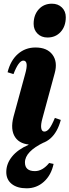

<svg xmlns="http://www.w3.org/2000/svg" viewBox="-20 -768 376 1039"><path d="M155 15Q89 15 62 -25.5Q35 -66 53 -136L116 -367Q137 -440 106 -440Q81 -440 53 -367L21 -377Q37 -441 77 -476Q117 -511 172 -511Q235 -511 264 -472Q293 -433 276 -372L210 -129Q200 -94 203 -75Q206 -56 220 -56Q234 -56 247 -72.5Q260 -89 277 -130L309 -119Q273 15 155 15ZM237 -565Q204 -565 183 -586Q162 -607 162 -639Q162 -687 189.5 -717.5Q217 -748 261 -748Q294 -748 315 -727.5Q336 -707 336 -675Q336 -626 308.5 -595.5Q281 -565 237 -565ZM124 251Q73 251 43.5 227.5Q14 204 14 163Q14 118 45 79.5Q76 41 134 16V-20H219V2Q115 52 115 111Q115 158 169 158Q210 158 246 114L270 119Q257 180 217.5 215.5Q178 251 124 251Z"/></svg>

Font: Platypi
Style: Bold Italic
Weight: 700
Italic angle: -13°
Designer: David Sargent
Foundry: Bolt Cutter Type
Version: Version 1.200; ttfautohint (v1.8.4.7-5d5b)